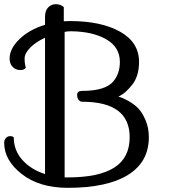

<svg xmlns="http://www.w3.org/2000/svg" viewBox="-77 -848 858 921"><path d="M229 -746 259 -747Q408 -747 499 -696Q590 -645 590 -551Q590 -481 555 -439Q525 -402 501 -390L491 -384Q508 -381 537.5 -364.5Q567 -348 586 -328.5Q605 -309 621 -272Q637 -235 637 -190Q637 -71 537 -9Q437 53 248 53Q112 53 27.5 -13Q-57 -79 -57 -163Q-57 -177 -48.5 -186Q-40 -195 -28.5 -195Q-17 -195 -11 -189Q-11 -127 30 -81Q71 -35 139 -13V-667Q95 -647 68 -619.5Q41 -592 41 -567Q41 -542 47 -524Q41 -512 20 -512Q-1 -512 -16 -527Q-31 -542 -31 -567Q-31 -614 16 -660Q63 -706 139 -729V-767Q139 -797 154 -812.5Q169 -828 191 -828Q213 -828 229 -814ZM248 3Q397 3 471 -44Q545 -91 545 -190Q545 -360 317 -360Q307 -360 300 -369Q293 -378 293 -393Q293 -412 317 -412Q429 -412 467 -458Q498 -495 498 -551Q498 -622 432.5 -659.5Q367 -697 264 -698Q245 -698 233 -695V3Z"/></svg>

Font: Sofia
Style: Regular
Weight: 400
Designer: Paula Nazal and Daniel Hernndez
Foundry: Paula Nazal, Daniel Hernndez
Version: Version 1.001